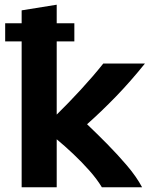

<svg xmlns="http://www.w3.org/2000/svg" viewBox="-20 -796 646 816"><path d="M72 0V-620H2V-697H72V-752L221 -776V-697H296V-620H221V-309Q271 -358 323.5 -415Q376 -472 419 -526H596Q534 -449 472.5 -385.5Q411 -322 350 -268Q391 -229 435.5 -184Q480 -139 520 -92Q560 -45 584 0H413Q392 -35 359.5 -71.5Q327 -108 291 -142Q255 -176 221 -204V0Z"/></svg>

Font: Ubuntu Sans ExtraBold
Style: Regular
Weight: 800
Designer: Dalton Maag Ltd
Foundry: Dalton Maag Ltd
Version: Version 1.006; ttfautohint (v1.8.4.7-5d5b)